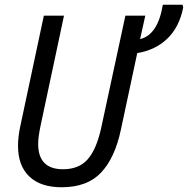

<svg xmlns="http://www.w3.org/2000/svg" viewBox="-20 -780 793 810"><path d="M56 -165Q56 -205 67 -254L165 -714H250L151 -249Q141 -201 141 -173Q141 -66 246 -66Q313 -66 350 -108Q387 -150 407 -241L509 -714H593L571 -615Q646 -633 667 -760H750L753 -749Q737 -667 687 -618Q637 -569 559 -556L490 -233Q465 -114 406.5 -52Q348 10 240 10Q151 10 103.5 -35.5Q56 -81 56 -165Z"/></svg>

Font: Noto Sans UI Narrow
Style: Italic
Weight: 400
Width: 4
Italic angle: -12°
Designer: Monotype Design Team
Foundry: Monotype Imaging Inc.
Version: Version 1.001